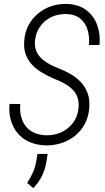

<svg xmlns="http://www.w3.org/2000/svg" viewBox="-20 -741 541 992"><path d="M385.3 -179.7Q389.2 -211.9 380.9 -236.3Q372.6 -260.7 355 -278.3Q337.4 -295.9 313.2 -309.3Q289.1 -322.8 261.2 -333.5Q227.5 -348.1 197.8 -365.5Q168 -382.8 146 -406.2Q124 -429.7 112.8 -460.4Q101.6 -491.2 105.5 -532.2Q108.4 -575.7 127.4 -610.8Q146.5 -646 176.8 -671.1Q207 -696.3 244.9 -709Q282.7 -721.7 325.2 -720.7Q384.8 -719.2 424.6 -689.5Q464.4 -659.7 481.9 -612.1Q499.5 -564.5 494.1 -508.8L439.5 -508.3Q443.4 -549.3 432.9 -585.4Q422.4 -621.6 395.3 -644.5Q368.2 -667.5 321.8 -668.5Q280.3 -669.4 245.8 -653.1Q211.4 -636.7 188.7 -606Q166 -575.2 161.1 -534.2Q157.7 -503.4 166.3 -480.7Q174.8 -458 192.4 -440.9Q210 -423.8 233.2 -410.9Q256.3 -397.9 282.2 -388.2Q318.4 -374 348.9 -355.7Q379.4 -337.4 401.4 -312.5Q423.3 -287.6 434.1 -255.4Q444.8 -223.1 440.9 -180.7Q437 -135.7 417.7 -99.9Q398.4 -64 367.4 -39.3Q336.4 -14.6 297.4 -1.7Q258.3 11.2 214.4 10.3Q168.5 8.3 132.1 -7.6Q95.7 -23.4 71.3 -52.7Q46.9 -82 35.9 -120.6Q24.9 -159.2 29.3 -204.1L85 -203.6Q81.5 -169.9 88.6 -140.6Q95.7 -111.3 112.3 -89.6Q128.9 -67.9 155.5 -55.7Q182.1 -43.5 217.8 -42Q260.3 -41 296.4 -57.6Q332.5 -74.2 356.4 -105.2Q380.4 -136.2 385.3 -179.7ZM226.1 54.2 220.2 91.8Q214.4 131.8 197 167.5Q179.7 203.1 151.9 231L120.1 204.1Q137.7 177.7 149.7 151.1Q161.6 124.5 167 93.3L173.8 54.2Z"/></svg>

Font: Roboto Condensed Light
Style: Italic
Weight: 300
Italic angle: -12°
Designer: Christian Robertson
Foundry: Google
Version: Version 3.0; 2020